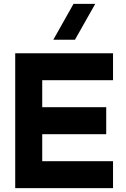

<svg xmlns="http://www.w3.org/2000/svg" viewBox="-20 -972 653 992"><path d="M255.4 -766.6 359.9 -952.1H472.2L367.2 -766.6ZM58.6 0V-696.8H564V-557.6H198.2V-418H528.8V-278.8H198.2V-139.2H564V0Z"/></svg>

Font: Basically A Sans Serif
Style: Bold
Weight: 700
Designer: Hyung-Suk Kim
Foundry: Mental Design
Version: 1.000